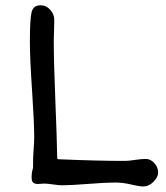

<svg xmlns="http://www.w3.org/2000/svg" viewBox="-20 -689 620 715"><path d="M97.7 -28.8Q97.7 -47.4 103 -63.5Q103 -108.9 105.2 -133.5Q107.4 -158.2 107.4 -176.8Q107.4 -232.9 99.4 -351.8Q91.3 -470.7 91.3 -533.7Q91.3 -618.2 97.7 -643.8Q104 -669.4 131.3 -669.4Q151.4 -669.4 166.7 -653.1Q182.1 -636.7 182.1 -614.7Q182.1 -601.6 181.2 -575.2Q180.2 -548.8 180.2 -536.6Q180.2 -461.4 186 -317.4Q191.9 -173.3 192.9 -106.4Q192.9 -98.1 194.1 -96.9Q195.3 -95.7 205.1 -95.7Q341.8 -89.8 445.8 -89.8Q458 -89.8 482.9 -93.5Q507.8 -97.2 522 -97.2Q541 -97.2 554.9 -81.5Q568.8 -65.9 568.8 -46.4Q568.8 -28.8 551.3 -11.7Q533.7 5.4 514.6 5.4Q498 5.4 468 -2Q438 -9.3 407.7 -9.3Q375.5 -9.3 309.6 -4.2Q243.7 1 210.4 1Q199.7 1 177.5 -2.2Q155.3 -5.4 143.6 -5.4Q142.1 -5.4 133.8 -4.6Q125.5 -3.9 120.6 -3.9Q109.9 -3.9 103.8 -8.8Q97.7 -13.7 97.7 -28.8Z"/></svg>

Font: Short Stack
Style: Regular
Weight: 400
Designer: James Grieshaber
Foundry: James Grieshaber
Version: Version 1.002